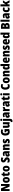

<svg xmlns="http://www.w3.org/2000/svg" viewBox="7434 -8250 1056 15965"><g transform="rotate(-90 7962.5 -268.0)"><path d="M645 0H431L222 -462H218Q222 -410 224 -362Q226 -314 226 -281V0H64V-714H278L485 -263H489Q486 -311 484 -356.5Q482 -402 482 -436V-714H645Z M1225 -278Q1225 -201 1200.5 -135Q1176 -69 1122.5 -29.5Q1069 10 984 10Q905 10 851.5 -29Q798 -68 771 -133.5Q744 -199 744 -278Q744 -361 770 -425.5Q796 -490 850 -526.5Q904 -563 986 -563Q1057 -563 1111 -529.5Q1165 -496 1195 -432.5Q1225 -369 1225 -278ZM917 -277Q917 -203 933 -165Q949 -127 985 -127Q1022 -127 1037 -165Q1052 -203 1052 -278Q1052 -352 1037 -389Q1022 -426 985 -426Q949 -426 933 -389Q917 -352 917 -277Z M1548 -133Q1566 -133 1585 -138.5Q1604 -144 1625 -152V-21Q1597 -6 1565.5 2Q1534 10 1494 10Q1413 10 1373 -35Q1333 -80 1333 -182V-417H1274V-501L1348 -548L1390 -664H1504V-553H1618V-417H1504V-187Q1504 -133 1548 -133Z M2163 -278Q2163 -201 2138.5 -135Q2114 -69 2060.5 -29.5Q2007 10 1922 10Q1843 10 1789.5 -29Q1736 -68 1709 -133.5Q1682 -199 1682 -278Q1682 -361 1708 -425.5Q1734 -490 1788 -526.5Q1842 -563 1924 -563Q1995 -563 2049 -529.5Q2103 -496 2133 -432.5Q2163 -369 2163 -278ZM1855 -277Q1855 -203 1871 -165Q1887 -127 1923 -127Q1960 -127 1975 -165Q1990 -203 1990 -278Q1990 -352 1975 -389Q1960 -426 1923 -426Q1887 -426 1871 -389Q1855 -352 1855 -277Z M2864 -217Q2864 -153 2835.5 -101.5Q2807 -50 2753.5 -20Q2700 10 2623 10Q2568 10 2524 0Q2480 -10 2433 -35V-207Q2480 -178 2528.5 -162.5Q2577 -147 2617 -147Q2652 -147 2668.5 -162Q2685 -177 2685 -200Q2685 -216 2677 -229.5Q2669 -243 2647.5 -259Q2626 -275 2585 -298Q2540 -324 2506.5 -352Q2473 -380 2455 -418.5Q2437 -457 2437 -515Q2437 -613 2498.5 -668.5Q2560 -724 2670 -724Q2722 -724 2770 -710.5Q2818 -697 2864 -673L2814 -524Q2733 -570 2673 -570Q2642 -570 2628.5 -557Q2615 -544 2615 -524Q2615 -506 2623 -492.5Q2631 -479 2654.5 -463.5Q2678 -448 2722 -423Q2790 -385 2827 -338.5Q2864 -292 2864 -217Z M3178 -563Q3267 -563 3318.5 -513Q3370 -463 3370 -363V0H3249L3219 -73H3215Q3186 -30 3152 -10Q3118 10 3061 10Q3014 10 2982.5 -14Q2951 -38 2935 -78.5Q2919 -119 2919 -169Q2919 -258 2971 -301.5Q3023 -345 3122 -349L3200 -352V-364Q3200 -432 3142 -432Q3090 -432 3013 -391L2967 -513Q3010 -537 3063 -550Q3116 -563 3178 -563ZM3166 -245Q3091 -242 3091 -177Q3091 -121 3135 -121Q3162 -121 3181 -143Q3200 -165 3200 -200V-247Z M3777 -563Q3853 -563 3897.5 -511.5Q3942 -460 3942 -360V0H3771V-306Q3771 -361 3760 -389Q3749 -417 3717 -417Q3677 -417 3663.5 -378.5Q3650 -340 3650 -250V0H3479V-553H3611L3631 -484H3640Q3683 -563 3777 -563Z M4399 -170Q4399 -84 4347.5 -37Q4296 10 4196 10Q4150 10 4108.5 3Q4067 -4 4026 -21V-174Q4063 -154 4104.5 -141.5Q4146 -129 4182 -129Q4232 -129 4232 -160Q4232 -170 4225.5 -178.5Q4219 -187 4199 -199Q4179 -211 4138 -230Q4082 -257 4053.5 -298Q4025 -339 4025 -400Q4025 -478 4076.5 -520.5Q4128 -563 4220 -563Q4266 -563 4307 -551Q4348 -539 4392 -516L4348 -393Q4318 -410 4286 -422Q4254 -434 4227 -434Q4189 -434 4189 -409Q4189 -399 4195 -392Q4201 -385 4219.5 -374Q4238 -363 4277 -343Q4334 -314 4366.5 -275Q4399 -236 4399 -170Z M4944 -418H5210V-33Q5155 -12 5093.5 -1Q5032 10 4967 10Q4828 10 4749.5 -84.5Q4671 -179 4671 -359Q4671 -473 4709.5 -554.5Q4748 -636 4821 -680Q4894 -724 4999 -724Q5058 -724 5109 -711.5Q5160 -699 5198 -679L5147 -536Q5082 -574 5003 -574Q4927 -574 4890.5 -515Q4854 -456 4854 -354Q4854 -250 4886 -195.5Q4918 -141 4978 -141Q5010 -141 5039 -149V-274H4944Z M5782 -553V0H5650L5630 -68H5621Q5578 10 5484 10Q5408 10 5363.5 -41.5Q5319 -93 5319 -193V-553H5490V-248Q5490 -192 5501 -164Q5512 -136 5539 -136Q5586 -136 5598.5 -177Q5611 -218 5611 -289V-553Z M5887 -691Q5887 -736 5910 -756Q5933 -776 5977 -776Q6021 -776 6044.5 -756Q6068 -736 6068 -691Q6068 -647 6043.5 -627Q6019 -607 5977 -607Q5934 -607 5910.5 -627Q5887 -647 5887 -691ZM5884 240Q5863 240 5838.5 237Q5814 234 5794 228V87Q5820 96 5843 96Q5866 96 5879 79.5Q5892 63 5892 24V-553H6062V45Q6062 138 6017.5 188.5Q5973 239 5884 240Z M6406 -563Q6495 -563 6546.5 -513Q6598 -463 6598 -363V0H6477L6447 -73H6443Q6414 -30 6380 -10Q6346 10 6289 10Q6242 10 6210.5 -14Q6179 -38 6163 -78.5Q6147 -119 6147 -169Q6147 -258 6199 -301.5Q6251 -345 6350 -349L6428 -352V-364Q6428 -432 6370 -432Q6318 -432 6241 -391L6195 -513Q6238 -537 6291 -550Q6344 -563 6406 -563ZM6394 -245Q6319 -242 6319 -177Q6319 -121 6363 -121Q6390 -121 6409 -143Q6428 -165 6428 -200V-247Z M6997 -563Q7021 -563 7046 -557L7032 -381Q7022 -384 7009.5 -385.5Q6997 -387 6978 -387Q6933 -387 6905.5 -362Q6878 -337 6878 -276V0H6708V-553H6837L6862 -465H6870Q6881 -489 6900 -511.5Q6919 -534 6944 -548.5Q6969 -563 6997 -563Z M7328 -563Q7417 -563 7468.5 -513Q7520 -463 7520 -363V0H7399L7369 -73H7365Q7336 -30 7302 -10Q7268 10 7211 10Q7164 10 7132.5 -14Q7101 -38 7085 -78.5Q7069 -119 7069 -169Q7069 -258 7121 -301.5Q7173 -345 7272 -349L7350 -352V-364Q7350 -432 7292 -432Q7240 -432 7163 -391L7117 -513Q7160 -537 7213 -550Q7266 -563 7328 -563ZM7316 -245Q7241 -242 7241 -177Q7241 -121 7285 -121Q7312 -121 7331 -143Q7350 -165 7350 -200V-247Z M7861 -133Q7879 -133 7898 -138.5Q7917 -144 7938 -152V-21Q7910 -6 7878.5 2Q7847 10 7807 10Q7726 10 7686 -35Q7646 -80 7646 -182V-417H7587V-501L7661 -548L7703 -664H7817V-553H7931V-417H7817V-187Q7817 -133 7861 -133Z M8101 -776Q8145 -776 8168.5 -756Q8192 -736 8192 -691Q8192 -647 8168 -627Q8144 -607 8101 -607Q8059 -607 8035 -627Q8011 -647 8011 -691Q8011 -736 8034 -756Q8057 -776 8101 -776ZM8187 -553V0H8016V-553Z M8787 -574Q8731 -574 8700.5 -515.5Q8670 -457 8670 -354Q8670 -140 8795 -140Q8834 -140 8869.5 -153.5Q8905 -167 8941 -185V-30Q8867 10 8770 10Q8629 10 8558 -86Q8487 -182 8487 -355Q8487 -464 8521.5 -547.5Q8556 -631 8620.5 -677.5Q8685 -724 8777 -724Q8825 -724 8873 -712Q8921 -700 8968 -674L8918 -530Q8887 -550 8855 -562Q8823 -574 8787 -574Z M9510 -278Q9510 -201 9485.5 -135Q9461 -69 9407.5 -29.5Q9354 10 9269 10Q9190 10 9136.5 -29Q9083 -68 9056 -133.5Q9029 -199 9029 -278Q9029 -361 9055 -425.5Q9081 -490 9135 -526.5Q9189 -563 9271 -563Q9342 -563 9396 -529.5Q9450 -496 9480 -432.5Q9510 -369 9510 -278ZM9202 -277Q9202 -203 9218 -165Q9234 -127 9270 -127Q9307 -127 9322 -165Q9337 -203 9337 -278Q9337 -352 9322 -389Q9307 -426 9270 -426Q9234 -426 9218 -389Q9202 -352 9202 -277Z M9899 -563Q9975 -563 10019.5 -511.5Q10064 -460 10064 -360V0H9893V-306Q9893 -361 9882 -389Q9871 -417 9839 -417Q9799 -417 9785.5 -378.5Q9772 -340 9772 -250V0H9601V-553H9733L9753 -484H9762Q9805 -563 9899 -563Z M10326 10Q10246 10 10199 -66Q10152 -142 10152 -277Q10152 -413 10199 -488Q10246 -563 10325 -563Q10368 -563 10399 -542.5Q10430 -522 10452 -482H10457Q10454 -515 10452.5 -544.5Q10451 -574 10451 -595V-760H10622V0H10488L10459 -59H10451Q10426 -25 10398.5 -7.5Q10371 10 10326 10ZM10387 -130Q10424 -130 10439.5 -161.5Q10455 -193 10456 -263V-290Q10456 -356 10440.5 -388Q10425 -420 10387 -420Q10358 -420 10341.5 -384.5Q10325 -349 10325 -278Q10325 -202 10341.5 -166Q10358 -130 10387 -130Z M10944 -562Q11049 -562 11108.5 -497.5Q11168 -433 11168 -310V-225H10881Q10883 -121 10983 -121Q11026 -121 11061.5 -131Q11097 -141 11138 -164V-30Q11067 10 10960 10Q10838 10 10775 -61.5Q10712 -133 10712 -274Q10712 -416 10772.5 -489Q10833 -562 10944 -562ZM10949 -436Q10921 -436 10902.5 -414Q10884 -392 10882 -341H11011Q11011 -389 10994.5 -412.5Q10978 -436 10949 -436Z M11553 -563Q11629 -563 11673.5 -511.5Q11718 -460 11718 -360V0H11547V-306Q11547 -361 11536 -389Q11525 -417 11493 -417Q11453 -417 11439.5 -378.5Q11426 -340 11426 -250V0H11255V-553H11387L11407 -484H11416Q11459 -563 11553 -563Z M12175 -170Q12175 -84 12123.5 -37Q12072 10 11972 10Q11926 10 11884.5 3Q11843 -4 11802 -21V-174Q11839 -154 11880.5 -141.5Q11922 -129 11958 -129Q12008 -129 12008 -160Q12008 -170 12001.5 -178.5Q11995 -187 11975 -199Q11955 -211 11914 -230Q11858 -257 11829.5 -298Q11801 -339 11801 -400Q11801 -478 11852.5 -520.5Q11904 -563 11996 -563Q12042 -563 12083 -551Q12124 -539 12168 -516L12124 -393Q12094 -410 12062 -422Q12030 -434 12003 -434Q11965 -434 11965 -409Q11965 -399 11971 -392Q11977 -385 11995.5 -374Q12014 -363 12053 -343Q12110 -314 12142.5 -275Q12175 -236 12175 -170Z M12470 -562Q12575 -562 12634.5 -497.5Q12694 -433 12694 -310V-225H12407Q12409 -121 12509 -121Q12552 -121 12587.5 -131Q12623 -141 12664 -164V-30Q12593 10 12486 10Q12364 10 12301 -61.5Q12238 -133 12238 -274Q12238 -416 12298.5 -489Q12359 -562 12470 -562ZM12475 -436Q12447 -436 12428.5 -414Q12410 -392 12408 -341H12537Q12537 -389 12520.5 -412.5Q12504 -436 12475 -436Z M12935 10Q12855 10 12808 -66Q12761 -142 12761 -277Q12761 -413 12808 -488Q12855 -563 12934 -563Q12977 -563 13008 -542.5Q13039 -522 13061 -482H13066Q13063 -515 13061.5 -544.5Q13060 -574 13060 -595V-760H13231V0H13097L13068 -59H13060Q13035 -25 13007.5 -7.5Q12980 10 12935 10ZM12996 -130Q13033 -130 13048.5 -161.5Q13064 -193 13065 -263V-290Q13065 -356 13049.5 -388Q13034 -420 12996 -420Q12967 -420 12950.5 -384.5Q12934 -349 12934 -278Q12934 -202 12950.5 -166Q12967 -130 12996 -130Z M13771 -714Q13902 -714 13963 -670Q14024 -626 14024 -536Q14024 -473 13995 -432Q13966 -391 13925 -379V-374Q13977 -359 14006.5 -319.5Q14036 -280 14036 -209Q14036 -112 13971 -56Q13906 0 13794 0H13551V-714ZM13772 -437Q13808 -437 13826 -456Q13844 -475 13844 -509Q13844 -574 13768 -574H13728V-437ZM13728 -302V-143H13780Q13819 -143 13837 -164Q13855 -185 13855 -224Q13855 -259 13836 -280.5Q13817 -302 13777 -302Z M14306 0H14135V-760H14306Z M14648 -563Q14737 -563 14788.5 -513Q14840 -463 14840 -363V0H14719L14689 -73H14685Q14656 -30 14622 -10Q14588 10 14531 10Q14484 10 14452.5 -14Q14421 -38 14405 -78.5Q14389 -119 14389 -169Q14389 -258 14441 -301.5Q14493 -345 14592 -349L14670 -352V-364Q14670 -432 14612 -432Q14560 -432 14483 -391L14437 -513Q14480 -537 14533 -550Q14586 -563 14648 -563ZM14636 -245Q14561 -242 14561 -177Q14561 -121 14605 -121Q14632 -121 14651 -143Q14670 -165 14670 -200V-247Z M15167 10Q15051 10 14990 -58.5Q14929 -127 14929 -274Q14929 -361 14956.5 -426Q14984 -491 15038.5 -527Q15093 -563 15174 -563Q15221 -563 15260.5 -552.5Q15300 -542 15335 -521L15288 -388Q15261 -404 15235 -412.5Q15209 -421 15182 -421Q15145 -421 15123.5 -383.5Q15102 -346 15102 -274Q15102 -202 15123.5 -167Q15145 -132 15185 -132Q15254 -132 15320 -181V-39Q15288 -15 15250.5 -2.5Q15213 10 15167 10Z M15585 -459Q15585 -422 15583 -383.5Q15581 -345 15577 -310H15580Q15591 -331 15604 -353.5Q15617 -376 15627 -392L15731 -553H15917L15755 -318L15925 0H15735L15636 -200L15585 -158V0H15414V-760H15585Z"/></g></svg>

Font: Noto Sans Gujarati Condensed Black
Style: Regular
Weight: 900
Width: 3
Designer: Jelle Bosma - Monotype Design Team, Universal Thirst
Foundry: Monotype Imaging Inc.
Version: Version 2.106; ttfautohint (v1.8.4.7-5d5b)